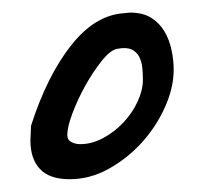

<svg xmlns="http://www.w3.org/2000/svg" viewBox="-20 -687 322 305"><path d="M28.3 -463.9Q28.3 -465.8 28.8 -475.6Q29.3 -485.4 29.3 -487.3Q54.7 -566.4 92.8 -614.7Q130.9 -663.1 176.8 -666Q177.7 -666 181.2 -666.5Q184.6 -667 186.5 -667Q207 -667 220.2 -658.7Q233.4 -650.4 241.2 -637.2Q249 -624 252.4 -607.9Q255.9 -591.8 255.9 -576.2Q255.9 -547.9 242.2 -517.1Q228.5 -486.3 205.6 -460.9Q182.6 -435.5 152.8 -418.9Q123 -402.3 90.8 -402.3Q58.6 -402.3 43.5 -418.5Q28.3 -434.6 28.3 -463.9ZM86.9 -472.7Q86.9 -464.8 93.3 -461.4Q99.6 -458 107.4 -458Q126 -458 144 -467.8Q162.1 -477.5 176.3 -492.7Q190.4 -507.8 198.7 -525.9Q207 -543.9 207 -560.5Q207 -569.3 206.1 -579.1Q205.1 -588.9 201.2 -596.7Q197.3 -604.5 189 -608.4Q180.7 -612.3 166 -609.4Q155.3 -607.4 141.6 -590.3Q127.9 -573.2 115.7 -551.3Q103.5 -529.3 95.2 -507.3Q86.9 -485.4 86.9 -472.7Z"/></svg>

Font: La Belle Aurore
Style: Regular
Weight: 400
Version: Version 1.001 2001